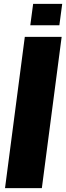

<svg xmlns="http://www.w3.org/2000/svg" viewBox="-20 -970 341 990"><path d="M297.9 -779.8 195.8 0H5.9L107.9 -779.8ZM300.8 -950.2 286.1 -839.8H136.2L150.9 -950.2Z"/></svg>

Font: Cooper Hewitt
Style: Heavy Italic
Weight: 714
Designer: Village Type and Design LLC
Foundry: Cooper Hewitt Smithsonian Design Museum
Version: 1.000